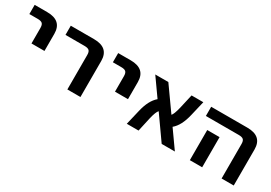

<svg xmlns="http://www.w3.org/2000/svg" viewBox="10 -1137 2478 1754"><g transform="rotate(30 1249.0 -260.0)"><path d="M34 -423V-520H166Q322 -520 322 -380V-200H185V-363Q185 -397 171 -410Q157 -423 122 -423Z M415 -423V-520H660Q817 -520 817 -380V0H679V-363Q679 -397 665 -410Q651 -423 616 -423Z M915 -423V-520H1047Q1203 -520 1203 -380V-200H1066V-363Q1066 -397 1052 -410Q1038 -423 1003 -423Z M1813 0H1674L1501 -245Q1481 -225 1463 -149L1430 0H1306L1343 -156Q1372 -281 1437 -335L1306 -520H1444L1618 -275Q1636 -293 1655 -371L1689 -520H1813L1776 -364Q1747 -239 1682 -185Z M2101 -318V-130V0H1971V-130V-318ZM1896 -423V-520H2278Q2434 -520 2434 -380V0H2306V-363Q2306 -397 2292 -410Q2278 -423 2243 -423Z"/></g></svg>

Font: M PLUS 1p
Style: Bold
Weight: 700
Version: Version 1.062